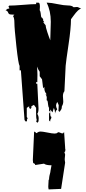

<svg xmlns="http://www.w3.org/2000/svg" viewBox="-20 -760 651 1445"><path d="M470.2 403.3 467.3 434.1V444.3Q470.2 463.4 470.2 464.4L439.9 661.6L346.2 665.5Q343.3 654.3 343.3 644.3Q343.3 634.3 344.7 616.9Q346.2 599.6 346.2 591.3L349.1 593.8Q349.1 566.4 359.9 531.2L358.9 532.2L367.7 483.9Q325.7 483.9 311 471.7L244.6 481.9Q244.6 472.7 240.7 470.7L237.8 472.7L229 464.4Q227.1 449.7 227.1 444.3Q227.1 444.3 236.8 231Q245.1 231 253.4 242.2Q256.3 242.2 263.9 236.1Q271.5 230 285.6 230Q299.8 230 336.9 237.5Q374 245.1 389.9 245.1Q405.8 245.1 410.6 240Q415.5 234.9 422.4 234.9L445.8 243.7H454.6L462.4 233.4L470.2 349.1V355.5Q470.2 356.4 473.1 372.6H470.2V381.3L464.4 383.8ZM304.7 -95.2 296.4 -163.1 278.8 -186V-219.7Q265.1 -239.7 258.3 -259.3Q261.7 -222.7 261.7 -200.2Q261.7 -177.7 261.2 -161.4Q260.7 -145 260.7 -140.6Q257.8 -143.6 254.9 -143.6Q252 -143.6 252 -129.9H260.7L270 57.6Q270 84.5 260.7 96.7Q271 112.3 271 130.9Q271 149.4 270 153.3L260.7 164.6L252 153.3L256.8 143.1Q251.5 129.4 251.5 94.5Q251.5 59.6 252 51.8L235.4 29.3L216.3 39.6V51.8L208 60.5L199.7 51.8V39.6L181.6 51.8V119.6L188 130.4L181.6 143.1Q183.6 144 183.6 146.7Q183.6 149.4 180.9 152.3Q178.2 155.3 176.3 155.3Q174.3 155.3 172.4 153.3L164.6 143.1L137.2 -230.5H127.4V-265.1Q118.2 -276.4 103.3 -412.1Q88.4 -547.9 88.4 -586.9Q88.4 -626 78.1 -638.7L87.9 -649.4Q52.7 -649.4 47.4 -655.5Q42 -661.6 41 -666Q37.6 -677.2 22 -683.1L39.6 -694.8H48.8Q49.8 -695.8 49.8 -698.5Q49.8 -701.2 47.9 -704.3Q45.9 -707.5 44.7 -707.5Q43.5 -707.5 42 -705.6L48.8 -717.8Q85 -717.8 152.3 -723.4Q219.7 -729 252 -729V-739.7H270Q280.3 -739.7 280.3 -709L278.8 -683.1Q284.2 -676.3 285.9 -661.9Q287.6 -647.5 289.1 -637.2Q290.5 -627 296.4 -627L304.7 -615.2V-605.5L313.5 -592.8H304.7L323.2 -570.3Q323.2 -557.1 336.4 -517.3Q349.6 -477.5 358.4 -457L362.3 -596.2Q362.3 -678.7 331.1 -739.7H340.3Q362.3 -739.7 412.4 -729.2Q462.4 -718.8 492.2 -718.8Q522 -718.8 533.7 -705.6L561 -707.5Q564.5 -707.5 577.1 -701.4Q589.8 -695.3 591.3 -694.8Q571.3 -693.8 533.2 -641.1Q516.6 -618.2 514.2 -615.2Q514.2 -546.9 495.8 -424.8Q477.5 -302.7 474.1 -265.1L464.8 -73.7Q453.6 -59.6 453.6 -36.6L456.1 3.4Q456.1 24.4 445.8 39.6Q445.8 57.6 439 66.4Q432.1 75.2 428.7 82L419.9 74.2L421.9 32.2Q421.9 29.3 410.6 6.8Q401.9 24.4 401.9 34.7Q401.9 44.9 410.6 63.5Q399.4 72.3 393.1 96.7L394 87.9Q394 69.3 385.3 51.8L375 85.9L358.4 63.5V82L349.1 74.2V51.8Q343.8 44.9 342.3 30.3Q340.8 15.6 339.1 5.4Q337.4 -4.9 331.1 -4.9L332 -26.9Q332 -36.6 323.2 -49.8H331.1Q319.8 -65.4 316.7 -75.2Q313.5 -85 313.5 -106ZM367.2 119.6Q367.2 130.9 358.4 143.1V153.3Q355 153.3 352.1 150.1Q349.1 147 349.1 143.1V103Q349.1 85.9 358.4 85.9V96.7Q358.4 119.6 367.2 119.6Z"/></svg>

Font: Butcherman Caps
Style: Regular
Weight: 400
Version: Version 001.003